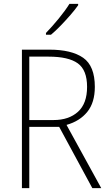

<svg xmlns="http://www.w3.org/2000/svg" viewBox="-20 -970 564 990"><path d="M234 -714Q349 -714 409 -672Q469 -630 469 -522Q469 -441 430 -393Q391 -345 323 -326L502 0H456L285 -316H131V0H93V-714ZM230 -678H131V-351H256Q335 -351 382 -393.5Q429 -436 429 -522Q429 -609 381 -643.5Q333 -678 230 -678ZM383 -943Q367 -920 343 -892.5Q319 -865 293 -838Q267 -811 243 -791H217V-800Q249 -833 283 -874.5Q317 -916 338 -950H383Z"/></svg>

Font: Noto Sans Arabic UI SmCn XLt
Style: Regular
Weight: 200
Width: 4
Designer: Monotype Design Team, Nadine Chahine and Nizar Qandah
Foundry: Monotype Imaging Inc.
Version: Version 2.010; ttfautohint (v1.8.4.7-5d5b)